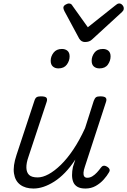

<svg xmlns="http://www.w3.org/2000/svg" viewBox="-20 -1070 733 1106"><path d="M173 16Q126 16 96.5 -6Q67 -28 60.5 -71Q54 -114 75 -177L178 -489Q183 -505 191 -510Q199 -515 215 -515Q240 -515 247 -507.5Q254 -500 249 -484L144 -167Q131 -130 132 -103Q133 -76 148 -62Q163 -48 197 -48Q226 -48 260 -66.5Q294 -85 330.5 -120.5Q367 -156 402.5 -209Q438 -262 470 -332L520 -489Q526 -505 533.5 -510Q541 -515 557 -515Q581 -515 588.5 -507.5Q596 -500 591 -484L469 -110Q462 -90 461 -75.5Q460 -61 465.5 -53.5Q471 -46 483 -46Q498 -46 512 -54.5Q526 -63 538.5 -76.5Q551 -90 561 -104Q567 -113 576 -115Q585 -117 598 -109Q610 -101 611.5 -92.5Q613 -84 607 -76Q597 -58 577.5 -36Q558 -14 531.5 1Q505 16 472 16Q443 16 426 6Q409 -4 402 -21.5Q395 -39 395 -61.5Q395 -84 400 -108L414 -151Q385 -107 354.5 -75.5Q324 -44 292.5 -24Q261 -4 231 6Q201 16 173 16ZM316 -676Q297 -676 284.5 -687Q272 -698 272 -720Q272 -745 288.5 -766.5Q305 -788 337 -788Q356 -788 368.5 -777.5Q381 -767 381 -745Q381 -720 365 -698Q349 -676 316 -676ZM553 -676Q533 -676 520.5 -687Q508 -698 508 -720Q508 -745 524 -766.5Q540 -788 573 -788Q592 -788 604.5 -777.5Q617 -767 617 -745Q617 -720 601.5 -698Q586 -676 553 -676ZM667 -1050Q677 -1050 685 -1041Q693 -1032 693 -1022Q693 -1014 690 -1009.5Q687 -1005 683 -1001L514 -846Q503 -835 492.5 -831.5Q482 -828 469 -828Q459 -828 450.5 -833Q442 -838 436 -848L351 -1006Q348 -1012 346.5 -1017Q345 -1022 345 -1025Q345 -1036 357 -1043Q369 -1050 376 -1050Q385 -1050 390 -1046Q395 -1042 398 -1036L486 -913L642 -1037Q649 -1042 654 -1046Q659 -1050 667 -1050Z"/></svg>

Font: Playwrite CU Light
Style: Regular
Weight: 300
Designer: Veronika Burian, José Scaglione
Foundry: TypeTogether
Version: Version 1.002